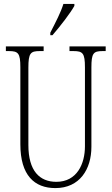

<svg xmlns="http://www.w3.org/2000/svg" viewBox="-20 -951 571 981"><path d="M237 -784V-771H248C288 -817 341 -886 360 -921V-931H304C290 -886 266 -841 237 -784ZM263 10C387 10 447 -86 447 -201V-606C447 -679 457 -690 504 -690H520V-714H335V-690H356C403 -690 414 -679 414 -607V-203C414 -115 374 -22 268 -22C182 -22 125 -78 125 -210V-605C125 -680 136 -690 183 -690H203V-714H10V-690H26C73 -690 84 -679 84 -608V-214C84 -55 156 10 263 10Z"/></svg>

Font: Noto Serif Armenian ExtraCondensed ExtraLight
Style: Regular
Weight: 200
Width: 2
Designer: Monotype Design Team
Foundry: Monotype Imaging Inc.
Version: Version 2.008